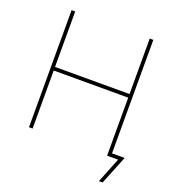

<svg xmlns="http://www.w3.org/2000/svg" viewBox="-156 -847 1011 1121"><g transform="rotate(20 350.0 -286.0)"><path d="M95.7 0V-727.5H118.2V-382.8H581.1V-727.5H603.5V0H581.1V-360.4H118.2V0ZM586.9 156.2 649.4 0H587.9V-22.5H682.1L609.9 156.2Z"/></g></svg>

Font: Inter 24pt Thin
Style: Regular
Weight: 250
Designer: Rasmus Andersson
Foundry: rsms
Version: Version 4.001;git-66647c0bb